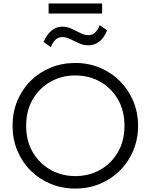

<svg xmlns="http://www.w3.org/2000/svg" viewBox="-20 -1081 876 1116"><path d="M418 15Q340 15 273.5 -12.8Q207 -40.5 157.5 -90Q108 -139.5 80.5 -206Q53 -272.5 53 -350Q53 -428 80.5 -494.5Q108 -561 157.5 -610.5Q207 -660 273.5 -687.5Q340 -715 418 -715Q495 -715 561.5 -687Q628 -659 677.5 -609Q727 -559 754.8 -492.8Q782.5 -426.5 782.5 -350Q782.5 -272.5 754.8 -206Q727 -139.5 677.5 -90Q628 -40.5 561.5 -12.8Q495 15 418 15ZM418 -57.5Q497.5 -57.5 562.2 -94Q627 -130.5 665.2 -196.2Q703.5 -262 703.5 -350Q703.5 -438 665.2 -503.8Q627 -569.5 562.2 -606Q497.5 -642.5 418 -642.5Q338.5 -642.5 273.8 -606Q209 -569.5 170.5 -503.8Q132 -438 132 -350Q132 -262 170.5 -196.2Q209 -130.5 273.8 -94Q338.5 -57.5 418 -57.5ZM276 -807 233.5 -837Q250 -877.5 277.8 -901.8Q305.5 -926 341.5 -926Q371 -926 397.2 -913.5Q423.5 -901 447.8 -888.8Q472 -876.5 495 -876.5Q517 -876.5 533 -892Q549 -907.5 560 -935L602.5 -904.5Q586.5 -863 558.2 -840.2Q530 -817.5 495 -817.5Q465.5 -817.5 439.2 -829.5Q413 -841.5 388.8 -853.5Q364.5 -865.5 341.5 -865.5Q298.5 -865.5 276 -807ZM262.5 -1002.5V-1061H573.5V-1002.5Z"/></svg>

Font: Geologica ExtraLight
Style: Regular
Weight: 200
Designer: Sindre Bremnes, Frode Helland
Foundry: Monokrom Skriftforlag AS
Version: Version 1.010; ttfautohint (v1.8.4.7-5d5b);gftools[0.9.28]